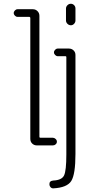

<svg xmlns="http://www.w3.org/2000/svg" viewBox="-20 -780 540 1030"><path d="M334 -734.4Q334 -744.1 341.8 -752Q349.6 -759.8 359.9 -759.8Q370.1 -759.8 377.4 -752.4Q384.8 -745.1 384.8 -734.4V-669.9Q384.8 -660.2 377.4 -652.3Q370.1 -644.5 360.4 -644.5Q349.6 -644.5 341.8 -652.3Q334 -660.2 334 -669.9ZM265.6 188.5Q311.5 186.5 323.7 161.1Q335.9 135.7 335.9 48.8V-473.6Q335.9 -478.5 332 -478.5H290Q282.2 -478.5 275.9 -484.9Q269.5 -491.2 269.5 -499Q269.5 -506.8 275.9 -513.2Q282.2 -519.5 290 -519.5H349.6Q364.3 -519.5 374.5 -509.8Q384.8 -500 384.8 -485.4V45.9Q384.8 155.3 362.3 190.9Q339.8 226.6 265.6 230.5Q256.8 230.5 251 224.1Q245.1 217.8 245.1 209Q244.1 190.4 265.6 188.5ZM74.2 -689.5Q66.4 -689.5 60.1 -695.8Q53.7 -702.1 53.7 -710Q53.7 -717.8 60.1 -724.1Q66.4 -730.5 74.2 -730.5H156.2Q170.9 -730.5 181.2 -720.2Q191.4 -710 191.4 -695.3V-45.9Q191.4 -41 196.3 -41H263.7Q271.5 -41 278.3 -34.7Q285.2 -28.3 285.2 -20Q285.2 -11.7 278.8 -5.9Q272.5 0 263.7 0H177.7Q163.1 0 152.8 -9.8Q142.6 -19.5 142.6 -35.2V-683.6Q142.6 -688.5 137.7 -689.5Z"/></svg>

Font: Rounded-L Mgen+ 1mn light
Style: Regular
Weight: 200
Designer: [Source Han Sans]
Ryoko NISHIZUKA  (kana & ideographs); Paul D. Hunt (Latin, Greek & Cyrillic); Wenlong ZHANG  (bopomofo
Version: Version 1.059.20150602